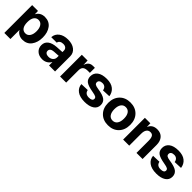

<svg xmlns="http://www.w3.org/2000/svg" viewBox="300 -1876 3346 3346"><g transform="rotate(45 1973.5 -202.5)"><path d="M66 150V-536H210L212 -456Q260 -548 371 -548Q479 -548 538 -469.5Q597 -391 597 -268Q597 -145 538 -66.5Q479 12 370 12Q320 12 279 -11Q238 -34 216 -75V150ZM329 -103Q382 -103 412.5 -147.5Q443 -192 443 -268Q443 -344 412.5 -388.5Q382 -433 329 -433Q276 -433 246 -390.5Q216 -348 216 -268Q216 -188 245.5 -145.5Q275 -103 329 -103Z M855 9Q773 9 722.5 -37Q672 -83 672 -156V-157Q672 -230 727 -272.5Q782 -315 884 -322L1018 -330V-364Q1018 -400 995 -421Q972 -442 929 -442Q889 -442 863.5 -425Q838 -408 833 -381L832 -376H697V-382Q703 -459 766.5 -507Q830 -555 935 -555Q1040 -555 1103 -505Q1166 -455 1166 -373V0H1018V-81H1015Q991 -39 949.5 -15Q908 9 855 9ZM819 -163Q819 -133 841.5 -116Q864 -99 903 -99Q953 -99 985.5 -127.5Q1018 -156 1018 -199V-238L906 -231Q863 -228 841 -210.5Q819 -193 819 -164Z M1290 0V-536H1432L1436 -429Q1466 -536 1563 -536H1612V-412H1563Q1499 -412 1469.5 -386Q1440 -360 1440 -301V0Z M1904 12Q1784 12 1718 -37.5Q1652 -87 1646 -169L1798 -174Q1812 -94 1904 -94Q1989 -94 1989 -147Q1989 -173 1967.5 -186.5Q1946 -200 1880 -211Q1754 -232 1706.5 -268.5Q1659 -305 1659 -376Q1659 -455 1720 -501.5Q1781 -548 1897 -548Q2006 -548 2067.5 -498Q2129 -448 2140 -364L1989 -358Q1984 -397 1959.5 -419.5Q1935 -442 1896 -442Q1856 -442 1834.5 -426Q1813 -410 1813 -382Q1813 -353 1835 -338.5Q1857 -324 1913 -316Q2040 -298 2092 -259.5Q2144 -221 2144 -150Q2144 -73 2079.5 -30.5Q2015 12 1904 12Z M2676.5 -64.5Q2602 12 2479 12Q2356 12 2281.5 -64.5Q2207 -141 2207 -268Q2207 -395 2281.5 -471.5Q2356 -548 2479 -548Q2602 -548 2676.5 -471.5Q2751 -395 2751 -268Q2751 -141 2676.5 -64.5ZM2392 -146.5Q2423 -103 2479 -103Q2535 -103 2566 -146.5Q2597 -190 2597 -268Q2597 -346 2566 -389.5Q2535 -433 2479 -433Q2423 -433 2392 -389.5Q2361 -346 2361 -268Q2361 -190 2392 -146.5Z M2844 0V-536H2979L2982 -447Q3022 -548 3141 -548Q3227 -548 3275 -493.5Q3323 -439 3323 -345V0H3173V-295Q3173 -363 3154.5 -396Q3136 -429 3091 -429Q3044 -429 3019 -394Q2994 -359 2994 -295V0Z M3671 12Q3551 12 3485 -37.5Q3419 -87 3413 -169L3565 -174Q3579 -94 3671 -94Q3756 -94 3756 -147Q3756 -173 3734.5 -186.5Q3713 -200 3647 -211Q3521 -232 3473.5 -268.5Q3426 -305 3426 -376Q3426 -455 3487 -501.5Q3548 -548 3664 -548Q3773 -548 3834.5 -498Q3896 -448 3907 -364L3756 -358Q3751 -397 3726.5 -419.5Q3702 -442 3663 -442Q3623 -442 3601.5 -426Q3580 -410 3580 -382Q3580 -353 3602 -338.5Q3624 -324 3680 -316Q3807 -298 3859 -259.5Q3911 -221 3911 -150Q3911 -73 3846.5 -30.5Q3782 12 3671 12Z"/></g></svg>

Font: Txt Sans
Style: Bold
Weight: 700
Designer: Open Source
Foundry: XRLN
Version: Version 1.0